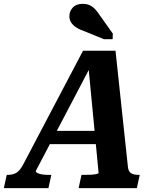

<svg xmlns="http://www.w3.org/2000/svg" viewBox="-73 -979 817 999"><path d="M185 -298H451L445 -229H160ZM386 -644 403 -642 113 -89Q113 -84 121.5 -79Q130 -74 146 -71.5Q162 -69 182 -69H194L179 0H-53L-38 -69H-33Q-8 -69 10.5 -79Q29 -89 46 -120L359 -715H528L592 -116Q594 -87 608.5 -78Q623 -69 649 -69H654L639 0H336L351 -69H364Q385 -69 402 -70Q419 -71 429 -73.5Q439 -76 440 -79ZM468 -775H513L514 -804L448 -897Q435 -917 422.5 -930.5Q410 -944 394.5 -951.5Q379 -959 357 -959Q323 -959 305.5 -939.5Q288 -920 288 -895Q288 -876 297.5 -861.5Q307 -847 325 -835.5Q343 -824 370 -815Z"/></svg>

Font: Roboto Serif SemiBold
Style: Italic
Weight: 600
Italic angle: -10°
Version: Version 1.007